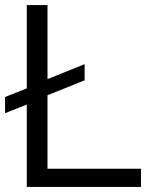

<svg xmlns="http://www.w3.org/2000/svg" viewBox="-20 -740 628 760"><path d="M133 -345 0 -292V-356L131 -408ZM131 -412 315 -486V-422L133 -349ZM86 0V-720H168V0ZM128 0V-72H538V0Z"/></svg>

Font: Instrument Sans
Style: Regular
Weight: 400
Designer: Rodrigo Fuenzalida
Foundry: fragTYPE
Version: Version 1.000;gftools[0.9.28]